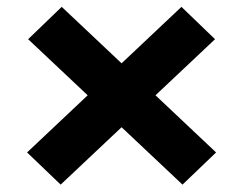

<svg xmlns="http://www.w3.org/2000/svg" viewBox="-20 -568 692 546"><path d="M594.5 -134.5 499 -43 60 -456.5 155.5 -548.5ZM57 -134.5 496 -548.5 591.5 -456.5 152.5 -43Z"/></svg>

Font: Anek Latin Expanded
Style: Bold
Weight: 700
Width: 7
Designer: Yesha Goshar
Foundry: Ek Type
Version: Version 1.003